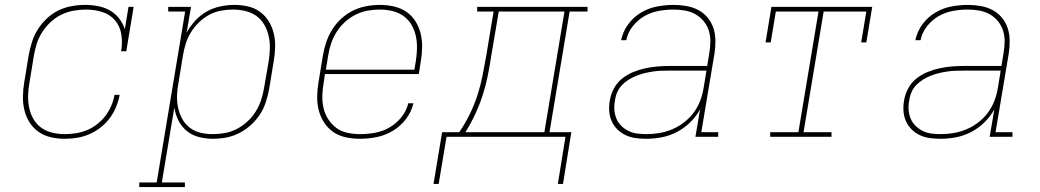

<svg xmlns="http://www.w3.org/2000/svg" viewBox="-20 -558 4240 783"><path d="M244 8Q215 8 187 1.5Q159 -5 137 -20.5Q115 -36 100.5 -59Q86 -82 79.5 -109Q73 -136 73.5 -165Q74 -194 79 -223L97 -333Q102 -360 110.5 -387Q119 -414 134.5 -438.5Q150 -463 171.5 -483Q193 -503 218.5 -515.5Q244 -528 272 -533Q300 -538 327 -538Q354 -538 380 -533Q406 -528 428 -515.5Q450 -503 466 -482.5Q482 -462 489 -438L504 -530H525L495 -349H474Q480 -383 475 -416.5Q470 -450 449.5 -474.5Q429 -499 397 -509Q365 -519 331 -519Q306 -519 280.5 -514.5Q255 -510 231 -498.5Q207 -487 187 -468.5Q167 -450 152.5 -427.5Q138 -405 130 -380Q122 -355 118 -330L100 -220Q95 -194 94.5 -168Q94 -142 99 -118Q104 -94 116.5 -72.5Q129 -51 148.5 -37Q168 -23 193 -17Q218 -11 244 -11Q266 -11 289 -14.5Q312 -18 334 -27Q356 -36 375.5 -51Q395 -66 409.5 -85Q424 -104 433.5 -126Q443 -148 447 -171H468Q463 -145 453 -121Q443 -97 427 -75.5Q411 -54 389.5 -37.5Q368 -21 343.5 -10.5Q319 0 294 4Q269 8 244 8Z M548 205V186H619L735 -511H666V-530H759L741 -425Q756 -452 777 -474.5Q798 -497 824 -511.5Q850 -526 879 -532Q908 -538 936 -538Q965 -538 992.5 -531.5Q1020 -525 1041.5 -509Q1063 -493 1077 -469.5Q1091 -446 1097 -419.5Q1103 -393 1102 -364Q1101 -335 1096 -307L1078 -197Q1073 -170 1064.5 -143Q1056 -116 1040.5 -92Q1025 -68 1003 -48Q981 -28 955 -15Q929 -2 902 3Q875 8 847 8Q818 8 790 0.5Q762 -7 741 -24.5Q720 -42 707.5 -67Q695 -92 691 -120L640 186H734V205ZM847 -11Q872 -11 897 -15.5Q922 -20 945.5 -32Q969 -44 989 -62.5Q1009 -81 1023 -103.5Q1037 -126 1045 -150.5Q1053 -175 1057 -200L1076 -310Q1080 -336 1080.5 -362Q1081 -388 1075.5 -412Q1070 -436 1057.5 -457.5Q1045 -479 1025.5 -493Q1006 -507 981 -513Q956 -519 930 -519Q906 -519 881 -514.5Q856 -510 833 -497.5Q810 -485 791 -466.5Q772 -448 758.5 -426Q745 -404 737.5 -380Q730 -356 726 -331L708 -221Q703 -196 702 -170Q701 -144 706 -120Q711 -96 722.5 -74.5Q734 -53 753 -38Q772 -23 796.5 -17Q821 -11 847 -11Z M1448 8Q1419 8 1390.5 2Q1362 -4 1339.5 -19.5Q1317 -35 1302 -58Q1287 -81 1280 -108Q1273 -135 1273.5 -164.5Q1274 -194 1279 -223L1297 -333Q1302 -361 1311 -387.5Q1320 -414 1335.5 -438.5Q1351 -463 1373 -483Q1395 -503 1421 -515.5Q1447 -528 1475 -533Q1503 -538 1530 -538Q1559 -538 1587 -531.5Q1615 -525 1637 -510Q1659 -495 1674 -471.5Q1689 -448 1695.5 -421Q1702 -394 1701.5 -365Q1701 -336 1696 -307L1688 -256H1305L1300 -220Q1295 -194 1294.5 -167.5Q1294 -141 1299.5 -117Q1305 -93 1318.5 -72Q1332 -51 1351.5 -36.5Q1371 -22 1396.5 -16.5Q1422 -11 1448 -11Q1478 -11 1509 -16.5Q1540 -22 1568 -38Q1596 -54 1617 -80Q1638 -106 1645 -137H1666Q1658 -102 1635.5 -72.5Q1613 -43 1582 -24.5Q1551 -6 1516.5 1Q1482 8 1448 8ZM1670 -274 1676 -310Q1680 -336 1680.5 -362Q1681 -388 1675.5 -412.5Q1670 -437 1657.5 -458Q1645 -479 1625 -493Q1605 -507 1580 -513Q1555 -519 1529 -519Q1504 -519 1479 -514.5Q1454 -510 1430 -498Q1406 -486 1386 -467.5Q1366 -449 1352 -426.5Q1338 -404 1330 -379.5Q1322 -355 1318 -330L1309 -274Z M2255 192 2286 0H1801L1769 192H1748L1783 -19H1853Q1877 -54 1896 -93Q1915 -132 1927.5 -171Q1940 -210 1948 -250.5Q1956 -291 1963 -331L1993 -511H1926V-530H2376V-511H2303L2221 -19H2310L2276 192ZM2200 -19 2282 -511H2014L1983 -328Q1977 -288 1969 -248.5Q1961 -209 1948.5 -170Q1936 -131 1918 -92.5Q1900 -54 1878 -19Z M2615 8Q2593 8 2571.5 5Q2550 2 2531 -7Q2512 -16 2497.5 -30.5Q2483 -45 2474.5 -64Q2466 -83 2464.5 -105Q2463 -127 2467 -149Q2471 -173 2483.5 -197Q2496 -221 2517 -237.5Q2538 -254 2562 -264Q2586 -274 2611.5 -279.5Q2637 -285 2661.5 -287Q2686 -289 2711 -289H2864L2873 -344Q2877 -368 2877 -391Q2877 -414 2870 -435Q2863 -456 2848.5 -473Q2834 -490 2815 -500.5Q2796 -511 2773 -515Q2750 -519 2727 -519Q2697 -519 2666.5 -513.5Q2636 -508 2608.5 -492.5Q2581 -477 2560.5 -451Q2540 -425 2534 -394H2513Q2520 -429 2541.5 -458.5Q2563 -488 2594 -506.5Q2625 -525 2659.5 -531.5Q2694 -538 2727 -538Q2753 -538 2779 -533.5Q2805 -529 2827 -517.5Q2849 -506 2865 -487Q2881 -468 2889 -444.5Q2897 -421 2897.5 -394.5Q2898 -368 2894 -341L2840 -19H2909V0H2816L2835 -112Q2819 -83 2794.5 -59Q2770 -35 2740 -19.5Q2710 -4 2678.5 2Q2647 8 2615 8ZM2616 -11Q2643 -11 2669.5 -15.5Q2696 -20 2722 -31Q2748 -42 2771 -60Q2794 -78 2810.5 -101Q2827 -124 2836.5 -150Q2846 -176 2850 -203L2861 -270H2711Q2694 -270 2677.5 -269.5Q2661 -269 2644 -266.5Q2627 -264 2610 -260Q2593 -256 2576.5 -249.5Q2560 -243 2544.5 -233.5Q2529 -224 2516.5 -211Q2504 -198 2497 -181.5Q2490 -165 2488 -148Q2484 -129 2485.5 -110Q2487 -91 2494 -74Q2501 -57 2514 -44.5Q2527 -32 2543 -24Q2559 -16 2578 -13.5Q2597 -11 2616 -11Z M3121 0V-19H3236L3318 -511H3144L3123 -385H3102L3126 -530H3537L3513 -385H3492L3513 -511H3339L3257 -19H3371V0Z M3815 8Q3793 8 3771.5 5Q3750 2 3731 -7Q3712 -16 3697.5 -30.5Q3683 -45 3674.5 -64Q3666 -83 3664.5 -105Q3663 -127 3667 -149Q3671 -173 3683.5 -197Q3696 -221 3717 -237.5Q3738 -254 3762 -264Q3786 -274 3811.5 -279.5Q3837 -285 3861.5 -287Q3886 -289 3911 -289H4064L4073 -344Q4077 -368 4077 -391Q4077 -414 4070 -435Q4063 -456 4048.5 -473Q4034 -490 4015 -500.5Q3996 -511 3973 -515Q3950 -519 3927 -519Q3897 -519 3866.5 -513.5Q3836 -508 3808.5 -492.5Q3781 -477 3760.5 -451Q3740 -425 3734 -394H3713Q3720 -429 3741.5 -458.5Q3763 -488 3794 -506.5Q3825 -525 3859.5 -531.5Q3894 -538 3927 -538Q3953 -538 3979 -533.5Q4005 -529 4027 -517.5Q4049 -506 4065 -487Q4081 -468 4089 -444.5Q4097 -421 4097.5 -394.5Q4098 -368 4094 -341L4040 -19H4109V0H4016L4035 -112Q4019 -83 3994.5 -59Q3970 -35 3940 -19.5Q3910 -4 3878.5 2Q3847 8 3815 8ZM3816 -11Q3843 -11 3869.5 -15.5Q3896 -20 3922 -31Q3948 -42 3971 -60Q3994 -78 4010.5 -101Q4027 -124 4036.5 -150Q4046 -176 4050 -203L4061 -270H3911Q3894 -270 3877.5 -269.5Q3861 -269 3844 -266.5Q3827 -264 3810 -260Q3793 -256 3776.5 -249.5Q3760 -243 3744.5 -233.5Q3729 -224 3716.5 -211Q3704 -198 3697 -181.5Q3690 -165 3688 -148Q3684 -129 3685.5 -110Q3687 -91 3694 -74Q3701 -57 3714 -44.5Q3727 -32 3743 -24Q3759 -16 3778 -13.5Q3797 -11 3816 -11Z"/></svg>

Font: Iosevka Curly Slab ThExObl
Style: Regular
Weight: 100
Width: 7
Italic angle: -9°
Monospace: yes
Designer: Belleve Invis
Foundry: Belleve Invis
Version: Version 11.1.0; ttfautohint (v1.8.3)